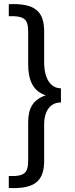

<svg xmlns="http://www.w3.org/2000/svg" viewBox="-20 -743 373 961"><path d="M24 198C155 204 201 162 201 62V-120C201 -190 234 -231 285 -230V-301C234 -301 201 -349 201 -431V-586C201 -686 155 -728 24 -722V-662C106 -664 121 -645 121 -581V-421C121 -339 147 -286 209 -266C147 -245 121 -203 121 -131V57C121 121 106 141 24 138Z"/></svg>

Font: Alpha Lyrae Medium
Style: Regular
Weight: 500
Designer: Nikolay Petroussenko, Plamen Motev
Foundry: Fontfabric LLC
Version: Version 1.000;hotconv 1.0.109;makeotfexe 2.5.65596